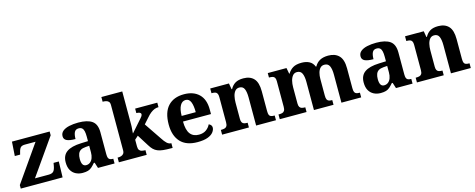

<svg xmlns="http://www.w3.org/2000/svg" viewBox="-34 -1454 5345 2159"><g transform="rotate(-15 2638.5 -375.0)"><path d="M13 0V-41L310 -466H187Q154 -466 138 -452.5Q122 -439 112 -398L105 -371H43L54 -536H493V-492L197 -70H357Q395 -70 412.5 -87.5Q430 -105 438 -150L444 -184H505L500 0Z M733 10Q689 10 653.5 -8Q618 -26 597.5 -62Q577 -98 577 -154Q577 -235 632 -274Q687 -313 800 -317L881 -320V-373Q881 -410 875.5 -435Q870 -460 856 -473Q842 -486 816 -486Q780 -486 766 -457.5Q752 -429 752 -379Q685 -379 652 -394.5Q619 -410 619 -446Q619 -483 647 -506Q675 -529 722.5 -539.5Q770 -550 828 -550Q935 -550 988.5 -512Q1042 -474 1042 -380V-125Q1042 -97 1047.5 -82.5Q1053 -68 1066 -61.5Q1079 -55 1102 -55H1105V0H912L891 -66H881Q859 -40 839.5 -22.5Q820 -5 795 2.5Q770 10 733 10ZM793 -64Q820 -64 840 -80Q860 -96 870.5 -124.5Q881 -153 881 -190V-266L839 -263Q801 -260 780 -247Q759 -234 749.5 -209.5Q740 -185 740 -150Q740 -107 753 -85.5Q766 -64 793 -64Z M1155 0V-55H1167Q1179 -55 1195.5 -59.5Q1212 -64 1224 -77.5Q1236 -91 1236 -118V-645Q1236 -673 1224 -685Q1212 -697 1195.5 -701Q1179 -705 1166 -705H1155V-760H1398V-377Q1398 -364 1397.5 -348Q1397 -332 1395 -316.5Q1393 -301 1392.5 -289Q1392 -277 1392 -272L1518 -415Q1527 -425 1532.5 -433Q1538 -441 1539.5 -447Q1541 -453 1541 -457Q1541 -470 1527 -477Q1513 -484 1488 -484V-536H1746V-484Q1721 -484 1699 -475.5Q1677 -467 1653 -448.5Q1629 -430 1604 -400L1547 -336L1681 -138Q1707 -97 1730 -76Q1753 -55 1778 -55H1781V0H1767Q1710 0 1672 -4Q1634 -8 1607.5 -19Q1581 -30 1561 -49.5Q1541 -69 1521 -102L1438 -234L1398 -198V-119Q1398 -91 1409 -77Q1420 -63 1436.5 -59Q1453 -55 1465 -55H1479V0Z M2070 10Q1939 10 1872.5 -62.2Q1806 -134.5 1806 -264Q1806 -407 1872.5 -478.5Q1939 -550 2058.3 -550Q2169 -550 2232.5 -488.5Q2296 -427 2296 -309V-256H1970Q1971 -157 2005.5 -112Q2040 -67 2106.7 -67Q2158 -67 2191.5 -91.4Q2225 -115.8 2241 -151Q2255 -146 2265.5 -134.5Q2276 -122.9 2276 -105Q2276 -79 2255.2 -51.5Q2234.3 -24 2189.1 -7Q2144 10 2070 10ZM2136 -321Q2136 -397.5 2118.5 -440.2Q2101 -483 2061 -483Q2020 -483 1996.5 -441.5Q1973 -400 1972 -321Z M2357 0V-55H2361Q2384 -55 2401 -59.5Q2418 -64 2427 -78.5Q2436 -93 2436 -123V-417Q2436 -444 2427.5 -458.5Q2419 -473 2403.5 -477Q2388 -481 2366 -481H2362V-536H2580L2592 -466H2598Q2620 -507 2655.5 -528.5Q2691 -550 2750 -550Q2829 -550 2871.5 -504Q2914 -458 2914 -356V-126Q2914 -94 2920.5 -79.5Q2927 -65 2941.5 -60Q2956 -55 2978 -55H2984V0H2753V-327Q2753 -391 2737.5 -426.5Q2722 -462 2680 -462Q2649 -462 2630.5 -440Q2612 -418 2604 -383Q2596 -348 2596 -308V-119Q2596 -92 2604.5 -78Q2613 -64 2628 -59.5Q2643 -55 2665 -55H2669V0Z M3028 0V-55H3035Q3058 -55 3073.5 -59.5Q3089 -64 3098 -78.7Q3107 -93.5 3107 -123V-421.3Q3107 -448.2 3098.5 -462.1Q3090 -476 3073.5 -480Q3057 -484 3034 -484H3032V-536H3250L3263 -467H3267.7Q3292 -507 3328.6 -528.5Q3365.2 -550 3428 -550Q3481 -550 3518.5 -530Q3556 -510 3572.9 -466H3579Q3602 -508 3641 -529Q3680 -550 3738 -550Q3818 -550 3862.5 -504.5Q3907 -459 3907 -357V-126Q3907 -94 3914 -79.5Q3921 -65 3935 -60Q3949 -55 3972.4 -55H3976V0H3746V-327Q3746 -390.9 3729.6 -426.5Q3713.1 -462 3670.6 -462Q3640 -462 3621.6 -441.9Q3603.1 -421.9 3594.6 -389.4Q3586 -357 3586 -319.3V-126.3Q3586 -94 3593.5 -79.5Q3601 -65 3615 -60Q3629 -55 3651 -55H3654V0H3426V-327Q3426 -390.9 3409.6 -426.5Q3393.1 -462 3351.6 -462Q3320 -462 3301.5 -439.5Q3283 -417 3274.5 -382.5Q3266 -348.1 3266 -308V-119.1Q3266 -92.1 3275 -78Q3284 -64 3299.5 -59.5Q3315 -55 3337 -55H3340V0Z M4202 10Q4158 10 4122.5 -8Q4087 -26 4066.5 -62Q4046 -98 4046 -154Q4046 -235 4101 -274Q4156 -313 4269 -317L4350 -320V-373Q4350 -410 4344.5 -435Q4339 -460 4325 -473Q4311 -486 4285 -486Q4249 -486 4235 -457.5Q4221 -429 4221 -379Q4154 -379 4121 -394.5Q4088 -410 4088 -446Q4088 -483 4116 -506Q4144 -529 4191.5 -539.5Q4239 -550 4297 -550Q4404 -550 4457.5 -512Q4511 -474 4511 -380V-125Q4511 -97 4516.5 -82.5Q4522 -68 4535 -61.5Q4548 -55 4571 -55H4574V0H4381L4360 -66H4350Q4328 -40 4308.5 -22.5Q4289 -5 4264 2.5Q4239 10 4202 10ZM4262 -64Q4289 -64 4309 -80Q4329 -96 4339.5 -124.5Q4350 -153 4350 -190V-266L4308 -263Q4270 -260 4249 -247Q4228 -234 4218.5 -209.5Q4209 -185 4209 -150Q4209 -107 4222 -85.5Q4235 -64 4262 -64Z M4625 0V-55H4629Q4652 -55 4669 -59.5Q4686 -64 4695 -78.5Q4704 -93 4704 -123V-417Q4704 -444 4695.5 -458.5Q4687 -473 4671.5 -477Q4656 -481 4634 -481H4630V-536H4848L4860 -466H4866Q4888 -507 4923.5 -528.5Q4959 -550 5018 -550Q5097 -550 5139.5 -504Q5182 -458 5182 -356V-126Q5182 -94 5188.5 -79.5Q5195 -65 5209.5 -60Q5224 -55 5246 -55H5252V0H5021V-327Q5021 -391 5005.5 -426.5Q4990 -462 4948 -462Q4917 -462 4898.5 -440Q4880 -418 4872 -383Q4864 -348 4864 -308V-119Q4864 -92 4872.5 -78Q4881 -64 4896 -59.5Q4911 -55 4933 -55H4937V0Z"/></g></svg>

Font: Noto Serif Hentaigana EL
Style: Regular
Weight: 400
Designer: Kazuhiro Yamada
Foundry: nipponia
Version: Version 1.000